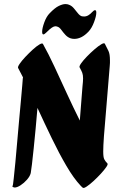

<svg xmlns="http://www.w3.org/2000/svg" viewBox="-20 -922 610 943"><path d="M191 -706Q218 -658 247.5 -594.5Q277 -531 308.5 -462.5Q340 -394 372 -330Q375 -365 378 -406.5Q381 -448 385 -496Q388 -523 388 -537Q388 -554 384 -564.5Q380 -575 371 -591Q368 -596 378.5 -611Q389 -626 407 -644.5Q425 -663 444 -679.5Q463 -696 477.5 -704.5Q492 -713 495 -707Q506 -686 513 -671Q520 -656 520 -626Q520 -620 520 -613Q520 -606 519 -598Q509 -469 501.5 -385.5Q494 -302 490.5 -253Q487 -204 487 -178Q487 -150 492 -140Q497 -130 507 -120Q512 -116 502 -101.5Q492 -87 475 -68.5Q458 -50 439.5 -33Q421 -16 406 -6Q391 4 387 0Q386 -1 384 -2Q379 -7 376 -10Q342 -46 306 -107.5Q270 -169 234 -243.5Q198 -318 164 -392Q160 -342 155 -290Q150 -238 145.5 -193Q141 -148 137 -115.5Q133 -83 131 -72Q127 -56 112.5 -39.5Q98 -23 81 -12Q64 -1 52 -1Q45 -1 42 -6Q44 -14 47.5 -46Q51 -78 55.5 -124.5Q60 -171 64.5 -225.5Q69 -280 74 -333Q79 -386 83 -431Q87 -476 89.5 -504.5Q92 -533 92 -537Q92 -540 93 -542Q80 -568 69 -588Q66 -593 76.5 -608.5Q87 -624 104.5 -642.5Q122 -661 140.5 -678Q159 -695 173.5 -703.5Q188 -712 191 -706ZM40 -13Q40 -13 40 -12Q40 -11 42 -6Q41 -4 41 -4Q40 -4 40 -13ZM415 -767Q397 -748 379.5 -739.5Q362 -731 345 -731Q335 -731 326 -734Q312 -739 301 -751Q290 -763 281 -775.5Q272 -788 262 -791Q256 -793 252 -793Q245 -793 235 -786.5Q225 -780 208 -763Q198 -753 193 -753Q187 -753 187 -766Q187 -783 197.5 -812Q208 -841 224 -857Q250 -884 269 -893Q288 -902 301 -902Q311 -902 318 -899Q332 -894 342.5 -881.5Q353 -869 362.5 -857Q372 -845 382 -842Q385 -841 393 -841Q404 -841 414 -847Q424 -853 433 -863Q441 -872 447 -872Q453 -872 453 -860Q453 -843 442 -813.5Q431 -784 415 -767Z"/></svg>

Font: Ga Maamli
Style: Regular
Weight: 400
Designer: Afotey Clement Nii Odai, Ama Asantewa Diaka, David Abbey-Thompson
Foundry: Sorkin Type Co.
Version: Version 1.000; ttfautohint (v1.8.4.7-5d5b)